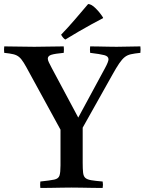

<svg xmlns="http://www.w3.org/2000/svg" viewBox="-45 -931 717 952"><path d="M512 -560 365 -298V-124Q365 -93 367 -75Q369 -57 378 -49Q387 -41 407 -37.5Q427 -34 464 -31Q467 -15 464 1Q443 1 414 0.5Q385 0 356.5 -0.5Q328 -1 309 -1Q290 -1 262 -0.5Q234 0 205 0.5Q176 1 155 1Q153 -14 155 -31Q203 -36 224 -40.5Q245 -45 250 -60.5Q255 -76 255 -111V-288L103 -566Q85 -600 73 -619.5Q61 -639 49.5 -648.5Q38 -658 21.5 -662Q5 -666 -24 -669Q-26 -685 -24 -701Q12 -701 50 -700Q88 -699 125 -699Q157 -699 196 -700Q235 -701 271 -701Q273 -686 271 -669Q228 -665 210 -659.5Q192 -654 192 -640Q192 -633 197.5 -621.5Q203 -610 212 -593L343 -348L475 -592Q493 -625 493 -637Q493 -652 472.5 -657.5Q452 -663 402 -669Q400 -686 402 -701Q418 -701 443 -700.5Q468 -700 492.5 -699.5Q517 -699 533 -699Q565 -699 592.5 -700Q620 -701 651 -701Q653 -685 651 -669Q622 -666 604 -662Q586 -658 573 -647.5Q560 -637 546 -616.5Q532 -596 512 -560ZM466 -844V-841Q444 -830 410.5 -811.5Q377 -793 341.5 -772.5Q306 -752 279 -735Q268 -741 258 -759Q292 -794 328 -836Q364 -878 392 -911Q408 -911 429.5 -889.5Q451 -868 466 -844Z"/></svg>

Font: Tiro Tamil
Style: Regular
Weight: 400
Designer: Tamil: Fernando Mello & Fiona Ross. Latin: John Hudson.
Foundry: Tiro Typeworks Ltd.
Version: Version 1.52